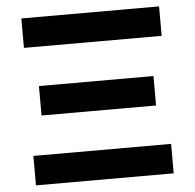

<svg xmlns="http://www.w3.org/2000/svg" viewBox="-52 -772 837 825"><g transform="rotate(-5 367.0 -360.0)"><path d="M664 -593V-720H70V-593ZM614 -297V-424H120V-297ZM664 0V-127H70V0Z"/></g></svg>

Font: Vela Sans ExtBd
Style: Regular
Weight: 800
Designer: Principal design: Mikhail Sharanda - project Manrope.
Design modification: Ravid Balaliev
Foundry: Mikhail Sharanda
Version: Version 1.001